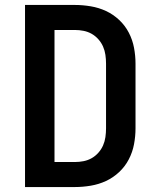

<svg xmlns="http://www.w3.org/2000/svg" viewBox="-20 -755 640 775"><path d="M81 0V-735H282Q314 -735 346.5 -729.5Q379 -724 408 -710.5Q437 -697 461 -674.5Q485 -652 500 -623Q515 -594 521 -562Q527 -530 527 -498V-237Q527 -205 521 -173Q515 -141 500 -112Q485 -83 461 -60.5Q437 -38 408 -24.5Q379 -11 346.5 -5.5Q314 0 282 0ZM200 -101H282Q300 -101 317.5 -104.5Q335 -108 350 -116.5Q365 -125 377 -138.5Q389 -152 396 -168Q403 -184 405.5 -201.5Q408 -219 408 -237V-498Q408 -516 405.5 -533.5Q403 -551 396 -567Q389 -583 377 -596.5Q365 -610 350 -618.5Q335 -627 317.5 -630.5Q300 -634 282 -634H200Z"/></svg>

Font: Iosevka Extended
Style: Bold
Weight: 700
Width: 7
Monospace: yes
Designer: Belleve Invis
Foundry: Belleve Invis
Version: Version 32.5.0; ttfautohint (v1.8.4)